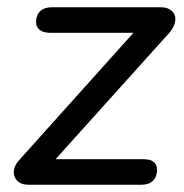

<svg xmlns="http://www.w3.org/2000/svg" viewBox="-20 -507 506 527"><path d="M58 0Q43 0 33.5 -6Q24 -12 20 -22Q16 -32 19 -44Q22 -56 33 -68L367 -440L371 -417H117Q99 -417 89 -425Q79 -433 79 -446Q79 -466 90.5 -476.5Q102 -487 121 -487H422Q437 -487 447 -480.5Q457 -474 460 -464Q463 -454 459 -441Q455 -428 443 -415L110 -45L106 -70H374Q411 -70 411 -41Q411 -22 400 -11Q389 0 369 0Z"/></svg>

Font: Nunito Medium
Style: Italic
Weight: 500
Designer: Vernon Adams
Foundry: Vernon Adams
Version: Version 3.601